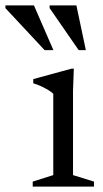

<svg xmlns="http://www.w3.org/2000/svg" viewBox="-95 -690 382 710"><path d="M178 -436 175 -355V-42.5L252.5 -18.5V0H26V-18.5L102 -42.5V-343Q96.5 -349 84.8 -356.2Q73 -363.5 58.2 -370.5Q43.5 -377.5 28 -382V-397.5L169 -436ZM102.5 -504.5H70L-75 -660V-670H30.5ZM222.5 -504.5H196L88.5 -660V-670H187.5Z"/></svg>

Font: Newsreader 16pt
Style: Regular
Weight: 400
Designer: Hugues Gentile
Foundry: Production Type
Version: Version 1.003